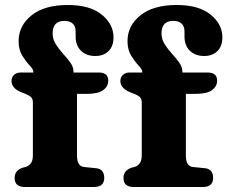

<svg xmlns="http://www.w3.org/2000/svg" viewBox="-20 -748 911 768"><path d="M288 -126Q288 -82.5 316.5 -80L365.5 -75Q382.5 -73 389.8 -62.5Q397 -52 397 -37Q397 0 356 0H79.5Q38.5 0 38.5 -36Q38.5 -66 70 -77L83.5 -80.5Q96 -84.5 103.8 -95.2Q111.5 -106 111.5 -127.5V-338Q111.5 -351 105.2 -358.2Q99 -365.5 80.5 -373L67.5 -378Q26 -394.5 26 -424Q26 -439 36.2 -448.5Q46.5 -458 63.5 -458H113.5V-460.5Q113.5 -470.5 98.8 -486Q84 -501.5 69.2 -525.2Q54.5 -549 54.5 -583.5Q54.5 -645 106 -686.5Q157.5 -728 251 -728Q340 -728 387 -689.5Q434 -651 434 -599Q434 -562.5 413.8 -543.2Q393.5 -524 361.5 -524Q325.5 -524 304 -545Q282.5 -566 282.5 -602V-622.5Q282.5 -643.5 270.5 -654Q258.5 -664.5 238 -664.5Q190.5 -664.5 190.5 -614.5Q190.5 -591.5 203 -571.5Q215.5 -551.5 232.2 -533.2Q249 -515 261.5 -497.5Q274 -480 274 -461.5V-458H374.5Q413 -458 413 -425.5Q413 -402.5 392.8 -387.5Q372.5 -372.5 326 -372.5H288ZM723.5 -126Q723.5 -82.5 752 -80L801 -75Q818 -73 825.2 -62.5Q832.5 -52 832.5 -37Q832.5 0 791.5 0H515Q474 0 474 -36Q474 -66 505.5 -77L519 -80.5Q531.5 -84.5 539.2 -95.2Q547 -106 547 -127.5V-338Q547 -351 540.8 -358.2Q534.5 -365.5 516 -373L503 -378Q461.5 -394.5 461.5 -424Q461.5 -439 471.8 -448.5Q482 -458 499 -458H549V-460.5Q549 -470.5 534.2 -486Q519.5 -501.5 504.8 -525.2Q490 -549 490 -583.5Q490 -645 541.5 -686.5Q593 -728 686.5 -728Q775.5 -728 822.5 -689.5Q869.5 -651 869.5 -599Q869.5 -562.5 849.2 -543.2Q829 -524 797 -524Q761 -524 739.5 -545Q718 -566 718 -602V-622.5Q718 -643.5 706 -654Q694 -664.5 673.5 -664.5Q626 -664.5 626 -614.5Q626 -591.5 638.5 -571.5Q651 -551.5 667.8 -533.2Q684.5 -515 697 -497.5Q709.5 -480 709.5 -461.5V-458H810Q848.5 -458 848.5 -425.5Q848.5 -402.5 828.2 -387.5Q808 -372.5 761.5 -372.5H723.5Z"/></svg>

Font: Fraunces 9pt S100
Style: Bold
Weight: 700
Version: Version 1.000; ttfautohint (v1.8.3)